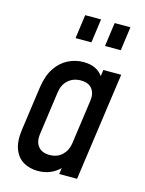

<svg xmlns="http://www.w3.org/2000/svg" viewBox="-119 -851 704 935"><g transform="rotate(15 233.0 -384.0)"><path d="M164.5 12.5Q198.5 12.5 226.2 1Q254 -10.5 274.5 -31.5L270 0H360L436.5 -545H346.5L342 -513Q311 -557.5 244 -557.5Q204 -557.5 167.5 -539.5Q131 -521.5 105 -483.2Q79 -445 70 -383.5L39 -162Q30.5 -101 45.8 -62.2Q61 -23.5 92.5 -5.5Q124 12.5 164.5 12.5ZM200 -77.5Q161 -77.5 142.5 -101Q124 -124.5 129 -162L160 -383.5Q165.5 -422 191 -444.8Q216.5 -467.5 254.5 -467.5Q294 -467.5 311.8 -444Q329.5 -420.5 324 -383.5L293 -161.5Q288 -125 263.5 -101.2Q239 -77.5 200 -77.5ZM175.5 -660H255.5L272 -780H192ZM324 -660H403.5L420 -780H340.5Z"/></g></svg>

Font: Mohave Medium
Style: Italic
Weight: 500
Italic angle: -8°
Designer: Gumpita Rahayu
Foundry: Tokotype
Version: Version 2.002; ttfautohint (v1.8.3)